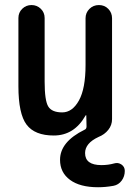

<svg xmlns="http://www.w3.org/2000/svg" viewBox="-20 -540 540 779"><path d="M198.2 9.8Q121.1 9.8 87.9 -34.2Q54.7 -78.1 54.7 -190.4V-466.8Q54.7 -489.3 70.3 -504.4Q85.9 -519.5 107.9 -519.5Q129.9 -519.5 145.5 -504.4Q161.1 -489.3 161.1 -466.8V-209Q161.1 -131.8 175.8 -107.9Q190.4 -84 232.4 -84Q273.4 -84 300.3 -132.3Q327.1 -180.7 327.1 -276.4V-465.8Q327.1 -488.3 342.8 -503.9Q358.4 -519.5 381.3 -519.5Q404.3 -519.5 419.4 -503.9Q434.6 -488.3 434.6 -465.8V-56.6Q434.6 -32.2 419.4 -13.2Q404.3 5.9 379.9 15.6Q325.2 41 325.2 81.1Q325.2 129.9 391.6 129.9Q418.9 129.9 443.4 123Q459 118.2 472.7 127.4Q486.3 136.7 486.3 153.3Q486.3 175.8 473.6 192.9Q460.9 210 440.4 213.9Q408.2 219.7 377.9 219.7Q304.7 219.7 264.2 189.9Q223.6 160.2 223.6 108.4Q223.6 35.2 323.2 -13.7Q331.1 -16.6 331.1 -27.3L330.1 -72.3H329.1Q327.1 -72.3 327.1 -71.3Q281.2 9.8 198.2 9.8Z"/></svg>

Font: Rounded Mgen+ 2m medium
Style: Regular
Weight: 500
Designer: [Source Han Sans]
Ryoko NISHIZUKA  (kana & ideographs); Paul D. Hunt (Latin, Greek & Cyrillic); Wenlong ZHANG  (bopomofo
Version: Version 1.059.20150602